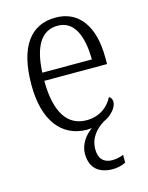

<svg xmlns="http://www.w3.org/2000/svg" viewBox="-116 -617 706 913"><g transform="rotate(-15 237.5 -160.5)"><path d="M326 223C346 223 371 218 389 208V170C367 178 351 181 333 181C296 181 268 161 268 110C268 54 303 16 343 -8C378 -23 410 -57 410 -86C410 -100 403 -109 395 -113C374 -71 331 -34 265 -34C173 -34 119 -108 118 -267H427V-299C427 -456 360 -544 247 -544C124 -544 54 -451 54 -263C54 -89 130 10 256 10C264 10 272 9 279 8C246 31 215 71 215 118C215 189 257 223 326 223ZM363 -307H119C125 -431 164 -504 247 -504C327 -504 362 -425 363 -307Z"/></g></svg>

Font: Noto Serif Myanmar SemiCondensed Light
Style: Regular
Weight: 300
Width: 4
Designer: Ben Mitchell and the Monotype Design Team
Foundry: Monotype Imaging Inc.
Version: Version 2.106